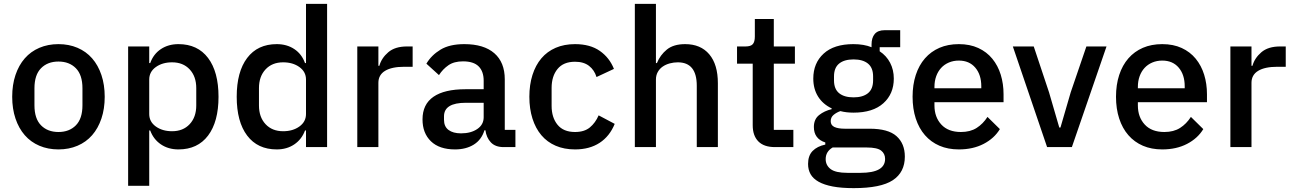

<svg xmlns="http://www.w3.org/2000/svg" viewBox="-20 -760 6682 992"><path d="M282 12Q228 12 183.5 -7Q139 -26 108 -61.5Q77 -97 60 -147.5Q43 -198 43 -260Q43 -322 60 -372.5Q77 -423 108 -458.5Q139 -494 183.5 -513Q228 -532 282 -532Q336 -532 380.5 -513Q425 -494 456 -458.5Q487 -423 504 -372.5Q521 -322 521 -260Q521 -198 504 -147.5Q487 -97 456 -61.5Q425 -26 380.5 -7Q336 12 282 12ZM282 -78Q338 -78 372 -112.5Q406 -147 406 -216V-304Q406 -373 372 -407.5Q338 -442 282 -442Q226 -442 192 -407.5Q158 -373 158 -304V-216Q158 -147 192 -112.5Q226 -78 282 -78Z M642 -520H751V-434H756Q773 -481 811.5 -506.5Q850 -532 902 -532Q1001 -532 1055 -460.5Q1109 -389 1109 -260Q1109 -131 1055 -59.5Q1001 12 902 12Q850 12 811.5 -14Q773 -40 756 -86H751V200H642ZM869 -82Q926 -82 960 -118.5Q994 -155 994 -215V-305Q994 -365 960 -401.5Q926 -438 869 -438Q819 -438 785 -413.5Q751 -389 751 -349V-171Q751 -131 785 -106.5Q819 -82 869 -82Z M1561 -86H1556Q1539 -40 1500.5 -14Q1462 12 1410 12Q1311 12 1257 -59.5Q1203 -131 1203 -260Q1203 -389 1257 -460.5Q1311 -532 1410 -532Q1462 -532 1500.5 -506.5Q1539 -481 1556 -434H1561V-740H1670V0H1561ZM1443 -82Q1493 -82 1527 -106.5Q1561 -131 1561 -171V-349Q1561 -389 1527 -413.5Q1493 -438 1443 -438Q1386 -438 1352 -401.5Q1318 -365 1318 -305V-215Q1318 -155 1352 -118.5Q1386 -82 1443 -82Z M1826 0V-520H1935V-420H1940Q1951 -460 1986 -490Q2021 -520 2083 -520H2112V-415H2069Q2004 -415 1969.5 -394Q1935 -373 1935 -332V0Z M2582 0Q2539 0 2516 -24.5Q2493 -49 2488 -87H2483Q2468 -38 2428 -13Q2388 12 2331 12Q2250 12 2206.5 -30Q2163 -72 2163 -143Q2163 -221 2219.5 -260Q2276 -299 2385 -299H2479V-343Q2479 -391 2453 -417Q2427 -443 2372 -443Q2326 -443 2297 -423Q2268 -403 2248 -372L2183 -431Q2209 -475 2256 -503.5Q2303 -532 2379 -532Q2480 -532 2534 -485Q2588 -438 2588 -350V-89H2643V0ZM2362 -71Q2413 -71 2446 -93.5Q2479 -116 2479 -154V-229H2387Q2274 -229 2274 -159V-141Q2274 -106 2297.5 -88.5Q2321 -71 2362 -71Z M2951 12Q2895 12 2851 -7Q2807 -26 2777 -61.5Q2747 -97 2731 -147.5Q2715 -198 2715 -260Q2715 -322 2731 -372.5Q2747 -423 2777 -458.5Q2807 -494 2851 -513Q2895 -532 2951 -532Q3029 -532 3079 -497Q3129 -462 3152 -404L3062 -362Q3051 -398 3023.5 -419.5Q2996 -441 2951 -441Q2891 -441 2860.5 -403.5Q2830 -366 2830 -306V-213Q2830 -153 2860.5 -115.5Q2891 -78 2951 -78Q2999 -78 3027.5 -101.5Q3056 -125 3073 -164L3156 -120Q3130 -56 3078 -22Q3026 12 2951 12Z M3260 -740H3369V-434H3374Q3391 -476 3425.5 -504Q3460 -532 3520 -532Q3600 -532 3644.5 -479.5Q3689 -427 3689 -330V0H3580V-317Q3580 -438 3482 -438Q3461 -438 3440.5 -432.5Q3420 -427 3404 -416Q3388 -405 3378.5 -388Q3369 -371 3369 -349V0H3260Z M3984 0Q3927 0 3898 -29.5Q3869 -59 3869 -113V-431H3788V-520H3832Q3859 -520 3869.5 -532Q3880 -544 3880 -571V-662H3978V-520H4087V-431H3978V-89H4079V0Z M4655 49Q4655 130 4593 171Q4531 212 4391 212Q4327 212 4282.5 203.5Q4238 195 4209.5 179Q4181 163 4168 140Q4155 117 4155 87Q4155 44 4178.5 20Q4202 -4 4244 -13V-24Q4185 -43 4185 -104Q4185 -144 4212 -165.5Q4239 -187 4277 -196V-200Q4231 -222 4206.5 -261.5Q4182 -301 4182 -354Q4182 -434 4235.5 -483Q4289 -532 4389 -532Q4444 -532 4483 -516V-530Q4483 -565 4499.5 -584.5Q4516 -604 4551 -604H4631V-516H4525V-495Q4560 -472 4579 -435.5Q4598 -399 4598 -354Q4598 -275 4544 -226.5Q4490 -178 4390 -178Q4352 -178 4322 -186Q4302 -179 4287 -166.5Q4272 -154 4272 -134Q4272 -113 4291 -104Q4310 -95 4345 -95H4473Q4569 -95 4612 -56.5Q4655 -18 4655 49ZM4553 61Q4553 34 4532.5 18Q4512 2 4458 2H4282Q4246 23 4246 62Q4246 94 4271.5 113.5Q4297 133 4358 133H4426Q4553 133 4553 61ZM4390 -257Q4438 -257 4464.5 -278.5Q4491 -300 4491 -345V-365Q4491 -410 4464.5 -431.5Q4438 -453 4390 -453Q4342 -453 4315.5 -431.5Q4289 -410 4289 -365V-345Q4289 -300 4315.5 -278.5Q4342 -257 4390 -257Z M4934 12Q4878 12 4834 -7Q4790 -26 4759 -61.5Q4728 -97 4711.5 -147.5Q4695 -198 4695 -260Q4695 -322 4711.5 -372.5Q4728 -423 4759 -458.5Q4790 -494 4834 -513Q4878 -532 4934 -532Q4991 -532 5034.5 -512Q5078 -492 5107 -456.5Q5136 -421 5150.5 -374Q5165 -327 5165 -273V-232H4808V-215Q4808 -155 4843.5 -116.5Q4879 -78 4945 -78Q4993 -78 5026 -99Q5059 -120 5082 -156L5146 -93Q5117 -45 5062 -16.5Q5007 12 4934 12ZM4934 -447Q4906 -447 4882.5 -437Q4859 -427 4842.5 -409Q4826 -391 4817 -366Q4808 -341 4808 -311V-304H5050V-314Q5050 -374 5019 -410.5Q4988 -447 4934 -447Z M5390 0 5213 -520H5321L5400 -283L5453 -101H5459L5512 -283L5593 -520H5697L5518 0Z M5985 12Q5929 12 5885 -7Q5841 -26 5810 -61.5Q5779 -97 5762.5 -147.5Q5746 -198 5746 -260Q5746 -322 5762.5 -372.5Q5779 -423 5810 -458.5Q5841 -494 5885 -513Q5929 -532 5985 -532Q6042 -532 6085.5 -512Q6129 -492 6158 -456.5Q6187 -421 6201.5 -374Q6216 -327 6216 -273V-232H5859V-215Q5859 -155 5894.5 -116.5Q5930 -78 5996 -78Q6044 -78 6077 -99Q6110 -120 6133 -156L6197 -93Q6168 -45 6113 -16.5Q6058 12 5985 12ZM5985 -447Q5957 -447 5933.5 -437Q5910 -427 5893.5 -409Q5877 -391 5868 -366Q5859 -341 5859 -311V-304H6101V-314Q6101 -374 6070 -410.5Q6039 -447 5985 -447Z M6337 0V-520H6446V-420H6451Q6462 -460 6497 -490Q6532 -520 6594 -520H6623V-415H6580Q6515 -415 6480.5 -394Q6446 -373 6446 -332V0Z"/></svg>

Font: IBM Plex Sans Hebrew Medium
Style: Regular
Weight: 500
Designer: Mike Abbink, Paul van der Laan, Pieter van Rosmalen, Yanek Iontef
Foundry: Bold Monday
Version: Version 1.2